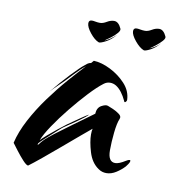

<svg xmlns="http://www.w3.org/2000/svg" viewBox="-66 -579 593 655"><g transform="rotate(10 230.0 -251.5)"><path d="M74 17Q68 17 55.5 3.5Q43 -10 30.5 -26.5Q18 -43 12 -51Q21 -90 43.5 -132.5Q66 -175 96 -216Q126 -257 156.5 -292Q187 -327 210 -351Q193 -338 174 -317.5Q155 -297 148 -290Q136 -278 124 -266.5Q112 -255 102 -244Q132 -281 161.5 -312Q191 -343 204 -353Q207 -356 212.5 -360Q218 -364 225 -365L233 -374Q260 -373 291 -357.5Q322 -342 344.5 -317.5Q367 -293 368 -262Q368 -258 364 -254.5Q360 -251 358 -258Q351 -273 342 -285Q333 -297 322 -304Q312 -310 301 -310Q289 -310 279 -302Q259 -287 231.5 -257.5Q204 -228 176.5 -194Q149 -160 127.5 -128Q106 -96 98 -75Q104 -82 119 -95Q134 -108 151 -121.5Q168 -135 180 -144Q184 -147 197 -156Q210 -165 224.5 -175Q239 -185 248 -190Q248 -188 236.5 -179Q225 -170 209 -159Q193 -148 179.5 -139Q166 -130 163 -127Q152 -117 137.5 -104Q123 -91 111 -80Q99 -69 95 -64Q93 -60 94 -59Q95 -58 98 -62Q107 -75 125 -90Q143 -105 164.5 -120.5Q186 -136 203 -149Q223 -164 239.5 -175.5Q256 -187 269 -197Q270 -218 284.5 -226Q299 -234 307 -231Q313 -229 325.5 -223.5Q338 -218 348 -210.5Q358 -203 354 -194Q347 -178 343.5 -144.5Q340 -111 340 -83Q340 -43 365 -43Q378 -43 400 -57Q408 -62 412 -62Q415 -62 415 -59Q415 -55 410 -47.5Q405 -40 403 -38Q391 -25 374.5 -14.5Q358 -4 341 -4Q334 -4 327 -6Q320 -8 313 -13Q288 -30 277.5 -65Q267 -100 267 -125Q267 -131 267.5 -136Q268 -141 269 -145Q258 -136 232.5 -114.5Q207 -93 176 -66.5Q145 -40 117 -17Q89 6 74 17ZM394 -439Q379 -445 363 -464.5Q347 -484 347 -497Q347 -508 358 -508Q363 -508 371 -506.5Q379 -505 387 -505Q397 -505 409.5 -512.5Q422 -520 434 -520Q449 -520 459 -498Q462 -492 453 -482Q444 -472 432.5 -463Q421 -454 413 -449Q418 -450 429.5 -457Q441 -464 449 -473Q434 -455 416.5 -446Q399 -437 394 -439ZM238 -439Q223 -445 207.5 -464.5Q192 -484 192 -497Q192 -508 203 -508Q208 -508 215.5 -506.5Q223 -505 231 -505Q241 -505 253.5 -512.5Q266 -520 278 -520Q293 -520 303 -498Q306 -492 297.5 -482Q289 -472 277 -463Q265 -454 257 -449Q263 -450 275 -458Q287 -466 296 -475Q280 -456 261.5 -446.5Q243 -437 238 -439Z"/></g></svg>

Font: Smooch
Style: Regular
Weight: 400
Designer: Robert E. Leuschke
Foundry: Robert E. Leuschke
Version: Version 1.010; ttfautohint (v1.8.3)